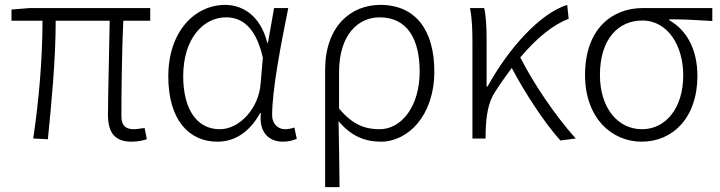

<svg xmlns="http://www.w3.org/2000/svg" viewBox="-20 -567 2949 786"><path d="M519 13C545 13 564 8 581 3L572 -43C550 -40 537 -38 528 -38C493 -38 477 -54 477 -92C477 -155 478 -348 485 -482H595V-534H102L27 -528V-482H154C154 -326 139 -154 116 0L176 3C191 -150 208 -322 208 -482H429C427 -352 422 -164 422 -98C422 -22 451 13 519 13Z M870 13C942 13 1002 -27 1045 -104H1048C1039 -26 1080 13 1138 13C1164 13 1182 7 1195 1L1185 -45C1174 -41 1160 -38 1147 -38C1118 -38 1094 -60 1094 -95C1094 -200 1130 -385 1160 -534H1102L1077 -392H1074C1046 -505 971 -547 902 -547C779 -547 669 -440 669 -254C669 -78 752 13 870 13ZM880 -38C785 -38 730 -121 730 -255C730 -411 814 -496 905 -496C957 -496 1024 -472 1056 -331L1047 -226C1040 -123 960 -38 880 -38Z M1311 199H1370C1369 96 1368 32 1366 -71C1419 -8 1476 13 1539 13C1650 13 1758 -93 1758 -275C1758 -441 1683 -547 1537 -547C1415 -547 1311 -458 1311 -281ZM1534 -38C1481 -38 1426 -52 1368 -123V-271C1368 -426 1447 -496 1534 -496C1650 -496 1698 -403 1698 -274C1698 -132 1624 -38 1534 -38Z M2274 8 2337 0C2253 -93 2163 -227 2110 -332C2179 -414 2248 -468 2308 -490L2302 -547C2192 -513 2063 -371 1976 -213H1972V-412C1972 -457 1969 -508 1962 -534H1904C1913 -490 1914 -438 1914 -395V0H1968V-26C1970 -91 1978 -149 2008 -193C2030 -227 2053 -259 2075 -289C2128 -188 2209 -64 2274 8Z M2607 13C2733 13 2835 -84 2835 -256C2835 -365 2791 -444 2720 -484V-488C2781 -488 2835 -485 2896 -481V-534H2611C2487 -534 2375 -450 2375 -260C2375 -85 2483 13 2607 13ZM2608 -38C2510 -38 2436 -124 2436 -260C2436 -408 2512 -483 2609 -483C2716 -483 2777 -377 2777 -259C2777 -124 2705 -38 2608 -38Z"/></svg>

Font: Noto Sans KR Light
Style: Regular
Weight: 300
Designer: Ryoko NISHIZUKA 西塚涼子 (kana, bopomofo & ideographs); Paul D. Hunt (Latin, Greek & Cyrillic); Sandoll Communications 산돌커뮤니
Foundry: Adobe
Version: Version 2.004;hotconv 1.0.118;makeotfexe 2.5.65603